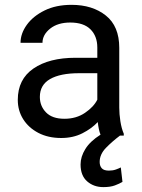

<svg xmlns="http://www.w3.org/2000/svg" viewBox="-20 -558 584 790"><path d="M483.9 190.4Q471.7 197.8 452.9 204.8Q434.1 211.9 405.3 211.9Q365.7 211.9 338.6 188.2Q311.5 164.6 311.5 118.7Q311.5 86.9 331.1 55.2Q350.6 23.4 393.6 -3.9Q389.6 -13.7 386.7 -27.3Q383.8 -41 382.3 -55.7Q356.9 -28.8 318.8 -9.5Q280.8 9.8 231.9 9.8Q178.2 9.8 137.9 -11.2Q97.7 -32.2 75.4 -67.6Q53.2 -103 53.2 -147Q53.2 -231.9 117.7 -276.1Q182.1 -320.3 291 -320.3H380.4V-362.3Q380.4 -409.2 352.3 -437.3Q324.2 -465.3 269 -465.3Q217.8 -465.3 186.3 -440.2Q154.8 -415 154.8 -381.8H64.5Q64.5 -419.9 90.3 -455.8Q116.2 -491.7 163.3 -514.9Q210.4 -538.1 274.4 -538.1Q360.4 -538.1 415.5 -494.1Q470.7 -450.2 470.7 -361.3V-115.2Q470.7 -88.9 475.3 -59.1Q480 -29.3 489.3 -7.8V0H473.6Q442.4 23.4 416.3 50Q390.1 76.7 390.1 108.4Q390.1 124.5 398.7 134.3Q407.2 144 428.2 144Q444.3 144 457 139.4Q469.7 134.8 477.1 130.9ZM245.1 -69.3Q293.9 -69.3 329.8 -93.8Q365.7 -118.2 380.4 -147.9V-256.8H305.7Q228 -256.8 186 -232.7Q144 -208.5 144 -159.2Q144 -121.6 169.4 -95.5Q194.8 -69.3 245.1 -69.3Z"/></svg>

Font: Vazirmatn UI FD
Style: Regular
Weight: 400
Designer: Saber Rastikerdar
Foundry: Saber Rastikerdar
Version: Version 33.003